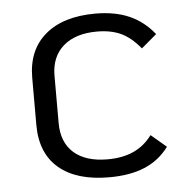

<svg xmlns="http://www.w3.org/2000/svg" viewBox="-42 -523 563 575"><g transform="rotate(-5 239.5 -235.0)"><path d="M60 -164V-306Q60 -389 114 -435Q168 -481 265 -481Q324 -481 367 -462Q410 -443 441 -404L395 -365Q367 -399 337 -413Q307 -427 265 -427Q200 -427 163.5 -395Q127 -363 127 -306V-164Q127 -106 162.5 -74.5Q198 -43 264 -43Q309 -43 342 -58Q375 -73 398 -104L444 -65Q415 -26 371 -7.5Q327 11 264 11Q166 11 113 -34Q60 -79 60 -164Z"/></g></svg>

Font: KoHo
Style: Regular
Weight: 400
Version: Version 1.000; ttfautohint (v1.6)